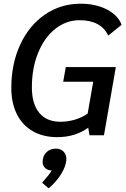

<svg xmlns="http://www.w3.org/2000/svg" viewBox="-20 -730 682 1036"><path d="M335 -368H605L541 0H463L456 -41Q386 10 289 10Q213 10 157 -22Q101 -54 71 -114Q41 -174 41 -255Q41 -385 89 -489Q137 -593 222.5 -651.5Q308 -710 415 -710Q497 -710 557.5 -678.5Q618 -647 636 -596L564 -538Q545 -579 506 -600Q467 -621 410 -621Q337 -621 278 -574Q219 -527 185.5 -444.5Q152 -362 152 -259Q152 -169 192 -121Q232 -73 306 -73Q346 -73 384.5 -84.5Q423 -96 453 -117L483 -289H321ZM338 127Q338 163 311 207.5Q284 252 242 286L207 256Q244 215 259 190Q237 189 223.5 176.5Q210 164 210 144Q210 112 230 92Q250 72 282 72Q307 72 322.5 87.5Q338 103 338 127Z"/></svg>

Font: Sarabun Medium
Style: Italic
Weight: 500
Italic angle: -10°
Designer: Suppakit Chalermlarp | Katatrad Co.,Ltd.
Foundry: Cadson Demak Co.,Ltd.
Version: Version 1.000; ttfautohint (v1.6)